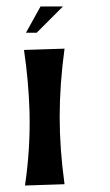

<svg xmlns="http://www.w3.org/2000/svg" viewBox="-20 -568 339 592"><path d="M54 -414 179 -418Q164 -308 164 -207Q164 -109 179 0L57 4Q74 -110 71 -225Q68 -319 54 -414ZM174 -548 93 -467H60L105 -548Z"/></svg>

Font: Roman Uncial Modern
Style: Medium
Weight: 500
Version: Version 001.000